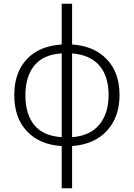

<svg xmlns="http://www.w3.org/2000/svg" viewBox="-20 -780 722 1036"><path d="M313 236V8Q194 1 125.5 -71.5Q57 -144 57 -267Q57 -388 124 -460Q191 -532 313 -540V-760H369V-540Q488 -532 556.5 -460Q625 -388 625 -267Q625 -149 557.5 -75Q490 -1 369 8V236ZM313 -40V-492Q214 -486 165.5 -426.5Q117 -367 117 -267Q117 -163 165.5 -104.5Q214 -46 313 -40ZM369 -40Q466 -47 516 -107.5Q566 -168 566 -267Q566 -368 516.5 -426Q467 -484 369 -492Z"/></svg>

Font: RS Noto Sans Light
Style: Regular
Weight: 300
Designer: Monotype Design Team
Foundry: Monotype Imaging Inc.
Version: Version 3.10